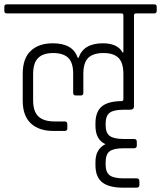

<svg xmlns="http://www.w3.org/2000/svg" viewBox="-34 -643 744 887"><path d="M-2 -623H678Q690 -623 690 -612V-593Q690 -581 678 -581H594Q585 -581 585 -572V-152Q585 -136 566 -136H536Q491 -136 472.5 -122Q454 -108 454 -71V-65Q454 -29 473 -15Q492 -1 537 -1H585Q598 -1 598 12V30Q598 42 584 42H536Q491 42 472.5 56Q454 70 454 107V117Q454 153 473 167Q492 181 537 181H597Q610 181 610 194V212Q610 224 596 224H534Q470 224 438.5 199.5Q407 175 407 120V105Q407 46 453 23Q407 2 407 -62V-73Q407 -126 435.5 -150.5Q464 -175 527 -176Q536 -176 536 -185V-301Q536 -353 513.5 -375.5Q491 -398 444 -398Q397 -398 374 -376Q351 -354 351 -301V-214Q351 -202 340 -202H316Q304 -202 304 -214V-303Q304 -354 281 -376Q258 -398 211.5 -398Q165 -398 142 -375Q119 -352 119 -300V-180Q119 -128 143.5 -105Q168 -82 217 -82H264Q277 -82 277 -70V-49Q277 -38 264 -38H213Q146 -38 108.5 -73Q71 -108 71 -178V-302Q71 -373 108 -408Q145 -443 210 -443Q303 -443 325 -376H329Q352 -443 441 -443Q509 -443 532 -401H536V-572Q536 -581 527 -581H-2Q-14 -581 -14 -593V-612Q-14 -623 -2 -623Z"/></svg>

Font: Rajdhani
Style: Regular
Weight: 400
Designer: Satya Rajpurohit, Jyotish Sonowal
Foundry: Indian Type Foundry
Version: Version 1.201 February 1, 2022